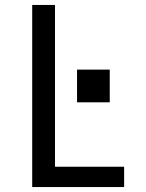

<svg xmlns="http://www.w3.org/2000/svg" viewBox="-20 -755 588 775"><path d="M110 0V-735H202V-82H481V0ZM291 -342V-474H423V-342Z"/></svg>

Font: Iosevka Semi-Condensed Medium
Style: Regular
Weight: 500
Monospace: yes
Designer: Belleve Invis
Foundry: Belleve Invis
Version: Version 27.3.5